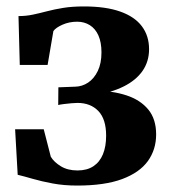

<svg xmlns="http://www.w3.org/2000/svg" viewBox="-20 -567 533 597"><path d="M220 10Q179 10 144 3.5Q109 -3 81.5 -11Q54 -19 35 -23.5L27 -165H116L138 -79.5Q148 -63 169.2 -50Q190.5 -37 221 -37Q250.5 -37 270.2 -50Q290 -63 300 -87.2Q310 -111.5 310 -145Q310 -196.5 285.8 -221.8Q261.5 -247 221 -247Q214.5 -247 202.5 -246Q190.5 -245 178.8 -243.5Q167 -242 161 -240.5L161.5 -295.5L214.5 -297.5Q235.5 -298 254 -310.2Q272.5 -322.5 284 -346.2Q295.5 -370 295.5 -404Q295.5 -435.5 286 -456.8Q276.5 -478 259.2 -488.8Q242 -499.5 220 -499.5Q195 -499.5 174.2 -490.2Q153.5 -481 146 -470.5L128 -365H41.5L37.5 -517Q61 -517 82.2 -521.5Q103.5 -526 126.2 -532Q149 -538 176.8 -542.5Q204.5 -547 241 -547Q309 -547 354 -531Q399 -515 421.2 -485.2Q443.5 -455.5 443.5 -414Q443.5 -375.5 423 -346.2Q402.5 -317 364.2 -298Q326 -279 272.5 -271L277 -285Q330.5 -284.5 373.2 -270.5Q416 -256.5 440.8 -226.8Q465.5 -197 465.5 -149Q465.5 -102 439.8 -66.2Q414 -30.5 359.8 -10.2Q305.5 10 220 10Z"/></svg>

Font: Merriweather 72pt
Style: Bold
Weight: 700
Version: Version 2.100